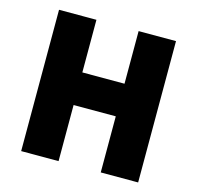

<svg xmlns="http://www.w3.org/2000/svg" viewBox="-97 -752 876 853"><g transform="rotate(15 341.0 -325.0)"><path d="M72 0H244V-258H438V0H610V-650H438V-408H244V-650H72Z"/></g></svg>

Font: Giro Sans Black
Style: Regular
Weight: 900
Designer: Paul D. Hunt
Foundry: Adobe Systems Incorporated
Version: Version 1.000;PS 1.0;hotconv 1.0.88;makeotf.lib2.5.647800